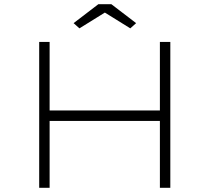

<svg xmlns="http://www.w3.org/2000/svg" viewBox="-20 -901 1006 921"><path d="M747 0V-700H797V0ZM168 0V-700H218V0ZM197 -321 198 -371H765V-321ZM361 -765 333 -790 452 -881H514L633 -790L605 -765L468 -850H498Z"/></svg>

Font: Lexend Peta ExtraLight
Style: Regular
Weight: 250
Version: Version 1.007